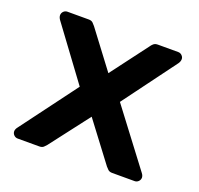

<svg xmlns="http://www.w3.org/2000/svg" viewBox="-98 -626 759 733"><g transform="rotate(20 282.0 -260.0)"><path d="M44 0Q35 0 28.5 -6.5Q22 -13 22 -22Q22 -25 23.5 -29.5Q25 -34 29 -39L199 -267L41 -481Q35 -490 35 -498Q35 -507 41.5 -513.5Q48 -520 57 -520H144Q155 -520 161 -514Q167 -508 171 -503L284 -353L397 -503Q400 -508 406.5 -514Q413 -520 424 -520H507Q516 -520 522.5 -513.5Q529 -507 529 -499Q529 -490 523 -481L363 -265L534 -39Q538 -34 539.5 -29.5Q541 -25 541 -22Q541 -13 534.5 -6.5Q528 0 519 0H428Q417 0 411 -5.5Q405 -11 401 -16L281 -175L159 -16Q155 -11 149 -5.5Q143 0 132 0Z"/></g></svg>

Font: Rubik Medium
Style: Regular
Weight: 500
Designer: Hubert and Fischer
Foundry: Hubert and Fischer
Version: Version 2.300; ttfautohint (v1.8.4.7-5d5b);gftools[0.9.30]